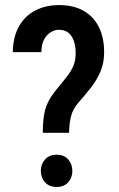

<svg xmlns="http://www.w3.org/2000/svg" viewBox="-20 -741 476 767"><path d="M255.9 -210.4H150.9Q150.9 -255.4 157 -286.9Q163.1 -318.4 177.7 -343.8Q192.4 -369.1 217.3 -397.5Q234.4 -418.5 249.3 -437.7Q264.2 -457 273.2 -478.3Q282.2 -499.5 282.2 -527.8Q282.2 -558.1 274.4 -579.1Q266.6 -600.1 252 -611.1Q237.3 -622.1 215.3 -622.1Q198.7 -622.1 182.9 -612.5Q167 -603 156.2 -583.5Q145.5 -564 145.5 -532.7H31.2Q32.2 -594.7 56.4 -636.7Q80.6 -678.7 122.1 -699.7Q163.6 -720.7 215.3 -720.7Q272.5 -720.7 312.7 -698.5Q353 -676.3 374.5 -633.8Q396 -591.3 396 -532.2Q396 -488.8 380.9 -454.1Q365.7 -419.4 342 -389.4Q318.4 -359.4 292.5 -330.1Q271 -305.2 263.7 -276.1Q256.3 -247.1 255.9 -210.4ZM143.1 -58.1Q143.1 -85.4 159.9 -104.2Q176.8 -123 206.1 -123Q235.8 -123 252.4 -104.2Q269 -85.4 269 -58.1Q269 -31.2 252.4 -12.7Q235.8 5.9 206.1 5.9Q176.8 5.9 159.9 -12.7Q143.1 -31.2 143.1 -58.1Z"/></svg>

Font: Roboto Condensed Medium
Style: Regular
Weight: 500
Designer: Christian Robertson
Foundry: Google
Version: Version 3.0